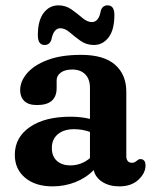

<svg xmlns="http://www.w3.org/2000/svg" viewBox="-20 -668 558 700"><path d="M34 -103.5Q34 -167 88.8 -204.8Q143.5 -242.5 237 -242.5Q275.5 -242.5 308 -234.5V-347.5Q308 -379.5 290.8 -397Q273.5 -414.5 243.5 -414.5Q216.5 -414.5 201.5 -403.2Q186.5 -392 186.5 -375V-347Q186.5 -285 115 -285Q83.5 -285 68.5 -299.8Q53.5 -314.5 53.5 -339.5Q53.5 -371.5 78.8 -401Q104 -430.5 153.2 -449.2Q202.5 -468 275.5 -468Q358.5 -468 399.5 -432Q440.5 -396 440.5 -333.5V-98Q440.5 -88 445.5 -81.2Q450.5 -74.5 461 -74.5Q467.5 -74.5 471.5 -76.8Q475.5 -79 479 -82Q481.5 -84.5 484.5 -86.2Q487.5 -88 491.5 -88Q510.5 -88 510.5 -64.5Q510.5 -37 484.8 -12.8Q459 11.5 415 11.5Q379 11.5 353.5 -4.5Q328 -20.5 321.5 -48Q294 -19.5 254.8 -4Q215.5 11.5 172 11.5Q109 11.5 71.5 -20Q34 -51.5 34 -103.5ZM169 -128.5Q169 -97.5 187.8 -81.2Q206.5 -65 236 -65Q276.5 -65 308 -91.5V-187Q280 -197 250 -197Q213 -197 191 -178.8Q169 -160.5 169 -128.5ZM322.5 -504Q295 -504 273.5 -519.2Q252 -534.5 234.5 -549.8Q217 -565 200 -565Q175.5 -565 167.5 -524Q161.5 -504 142.5 -504Q118 -504 118 -539.5Q118 -593.5 139.2 -621Q160.5 -648.5 192.5 -648.5Q220 -648.5 241.2 -633.2Q262.5 -618 280.2 -602.8Q298 -587.5 315 -587.5Q340.5 -587.5 347.5 -629Q353.5 -648.5 372.5 -648.5Q397 -648.5 397 -613.5Q397 -559 375.8 -531.5Q354.5 -504 322.5 -504Z"/></svg>

Font: Fraunces 72pt SuperSoft SemiBold
Style: Regular
Weight: 600
Version: Version 1.000;[b76b70a41]